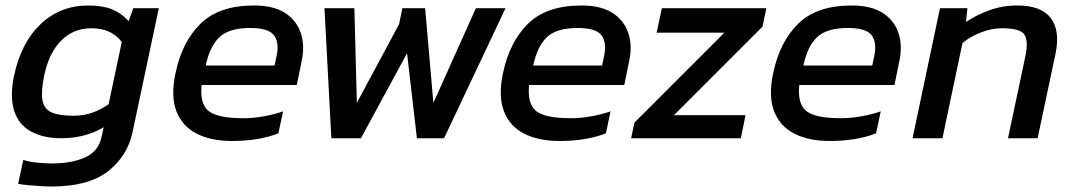

<svg xmlns="http://www.w3.org/2000/svg" viewBox="-20 -504 3919 700"><path d="M168 176Q152 176 128 174.5Q104 173 81.5 171Q59 169 46 166L65 79Q85 86 116 89Q147 92 168 92Q241 92 290 70Q339 48 350 -4L358 -40Q290 0 203 0Q140 0 95 -23.5Q50 -47 32.5 -97.5Q15 -148 31 -227Q57 -349 128.5 -416.5Q200 -484 302 -484Q354 -484 388.5 -470Q423 -456 449 -427L466 -474H559L463 -21Q444 66 373 121Q302 176 168 176ZM248 -82Q286 -82 317.5 -93.5Q349 -105 376 -124L424 -351Q386 -401 314 -401Q247 -401 202.5 -355.5Q158 -310 141 -228Q129 -170 135 -138Q141 -106 168.5 -94Q196 -82 248 -82Z M827 10Q749 10 696.5 -17Q644 -44 623 -99Q602 -154 620 -238Q644 -352 711.5 -418Q779 -484 906 -484Q977 -484 1019 -457Q1061 -430 1076.5 -384Q1092 -338 1080 -282L1062 -194H715Q708 -125 741 -99Q774 -73 867 -73Q903 -73 942 -80Q981 -87 1012 -98L995 -18Q960 -4 917 3Q874 10 827 10ZM730 -265H981L988 -298Q999 -347 979.5 -374.5Q960 -402 892 -402Q816 -402 780.5 -369Q745 -336 730 -265Z M1188 0 1163 -474H1272L1281 -129L1435 -416L1447 -474H1530L1560 -129L1715 -474H1823L1599 0H1500L1464 -310L1296 0Z M2021 10Q1943 10 1890.5 -17Q1838 -44 1817 -99Q1796 -154 1814 -238Q1838 -352 1905.5 -418Q1973 -484 2100 -484Q2171 -484 2213 -457Q2255 -430 2270.5 -384Q2286 -338 2274 -282L2256 -194H1909Q1902 -125 1935 -99Q1968 -73 2061 -73Q2097 -73 2136 -80Q2175 -87 2206 -98L2189 -18Q2154 -4 2111 3Q2068 10 2021 10ZM1924 -265H2175L2182 -298Q2193 -347 2173.5 -374.5Q2154 -402 2086 -402Q2010 -402 1974.5 -369Q1939 -336 1924 -265Z M2281 0 2293 -57 2621 -385H2374L2393 -474H2774L2760 -407L2437 -84H2698L2681 0Z M3006 10Q2928 10 2875.5 -17Q2823 -44 2802 -99Q2781 -154 2799 -238Q2823 -352 2890.5 -418Q2958 -484 3085 -484Q3156 -484 3198 -457Q3240 -430 3255.5 -384Q3271 -338 3259 -282L3241 -194H2894Q2887 -125 2920 -99Q2953 -73 3046 -73Q3082 -73 3121 -80Q3160 -87 3191 -98L3174 -18Q3139 -4 3096 3Q3053 10 3006 10ZM2909 -265H3160L3167 -298Q3178 -347 3158.5 -374.5Q3139 -402 3071 -402Q2995 -402 2959.5 -369Q2924 -336 2909 -265Z M3307 0 3407 -474H3507L3502 -424Q3539 -449 3587 -466.5Q3635 -484 3689 -484Q3776 -484 3811 -438Q3846 -392 3828 -307L3763 0H3655L3719 -302Q3730 -357 3714 -379Q3698 -401 3633 -401Q3596 -401 3557 -386Q3518 -371 3489 -347L3416 0Z"/></svg>

Font: Kanit
Style: Italic
Weight: 400
Italic angle: -12°
Designer: Katatrad Team
Foundry: CadsonDemak
Version: Version 2.000; ttfautohint (v1.8.3)